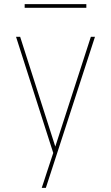

<svg xmlns="http://www.w3.org/2000/svg" viewBox="-20 -699 540 934"><path d="M183 215Q189 198 194.5 180.5Q200 163 206 145L239 45L58 -520H78L249 14L422 -520H442L203 215ZM400 -661H100V-679H400Z"/></svg>

Font: Iosevka Thin
Style: Regular
Weight: 100
Monospace: yes
Designer: Belleve Invis
Foundry: Belleve Invis
Version: Version 32.5.0; ttfautohint (v1.8.4)